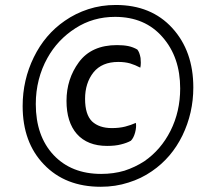

<svg xmlns="http://www.w3.org/2000/svg" viewBox="-20 -713 782 757"><path d="M742.2 -368.2Q742.2 -511.7 659.2 -602.5Q576.2 -693.4 436.5 -693.4Q378.9 -693.4 328.1 -676.8Q277.3 -660.2 235.4 -630.9Q157.2 -577.1 113.3 -487.3Q69.3 -397.5 69.3 -294.9Q69.3 -151.4 153.3 -64.5Q237.3 23.4 377 23.4Q435.5 23.4 486.3 6.8Q537.1 -8.8 579.1 -38.1Q656.2 -90.8 699.2 -178.7Q742.2 -267.6 742.2 -368.2ZM378.9 -27.3Q261.7 -27.3 191.4 -101.6Q121.1 -176.8 121.1 -302.7Q121.1 -352.5 132.8 -398.4Q144.5 -444.3 167 -484.4Q207 -556.6 277.3 -601.6Q346.7 -646.5 433.6 -646.5Q551.8 -646.5 621.1 -566.4Q690.4 -487.3 690.4 -364.3Q690.4 -273.4 652.3 -197.3Q614.3 -122.1 548.8 -77.1Q512.7 -53.7 470.7 -40Q427.7 -27.3 378.9 -27.3ZM533.2 -446.3Q535.2 -455.1 535.2 -465.8Q535.2 -474.6 534.2 -484.4Q530.3 -506.8 521.5 -517.6Q504.9 -527.3 486.3 -531.2Q466.8 -535.2 441.4 -535.2Q340.8 -535.2 291 -467.8Q242.2 -401.4 242.2 -315.4Q242.2 -231.4 283.2 -184.6Q325.2 -137.7 402.3 -137.7Q434.6 -137.7 457 -143.6Q480.5 -149.4 496.1 -158.2Q506.8 -168.9 512.7 -190.4Q518.6 -212.9 515.6 -228.5Q496.1 -219.7 473.6 -213.9Q450.2 -208 420.9 -208Q371.1 -208 342.8 -234.4Q315.4 -261.7 315.4 -323.2Q315.4 -385.7 348.6 -427.7Q381.8 -468.8 446.3 -468.8Q472.7 -468.8 493.2 -462.9Q512.7 -457 533.2 -446.3Z"/></svg>

Font: cl
Style: Italic
Weight: 400
Designer: Mitja Miklavcic
Version: Version 7.504; 2011; Build 1022